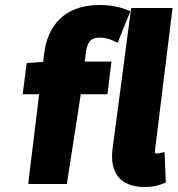

<svg xmlns="http://www.w3.org/2000/svg" viewBox="-20 -738 712 770"><path d="M87 -485 71 -360H137L93 0H248L304 -360H411L427 -491H320L324 -524C330 -576 349 -587 379 -587C395 -587 413 -584 429 -577L452 -567L503 -693L486 -700C460 -710 422 -718 379 -718C235 -718 170 -631 157 -522L153 -490ZM619 -124C611 -122 610 -122 605 -122C605 -122 600 -119 602 -139L672 -706H506L431 -138C421 -53 455 12 561 12C590 12 612 7 630 0L645 -6L640 -128Z"/></svg>

Font: Falling Sky
Style: ExBdObl
Weight: 400
Designer: Paul D. Hunt
Foundry: Adobe Systems Incorporated
Version: Version 1.02